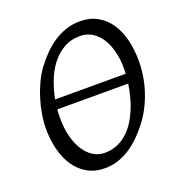

<svg xmlns="http://www.w3.org/2000/svg" viewBox="-120 -729 784 844"><g transform="rotate(-20 272.5 -307.5)"><path d="M457 -369.1Q457 -410.2 448.2 -446.5Q439.5 -482.9 422.4 -510Q405.3 -537.1 380.4 -553Q355.5 -568.8 323.2 -568.8Q279.3 -568.8 245.8 -549.1Q212.4 -529.3 188.2 -497.3Q164.1 -465.3 148.9 -425.3Q133.8 -385.3 126 -344.2H456.1Q456.5 -350.6 456.8 -356.7Q457 -362.8 457 -369.1ZM252 -48.8Q283.2 -48.8 308.8 -59.3Q334.5 -69.8 355.2 -87.9Q376 -106 392.1 -130.4Q408.2 -154.8 420.2 -182.9Q432.1 -210.9 439.7 -240.7Q447.3 -270.5 451.7 -299.8H120.1Q119.1 -289.1 118.7 -279.3Q118.2 -269.5 118.2 -259.8Q118.2 -214.4 127.7 -175.5Q137.2 -136.7 154.8 -108.6Q172.4 -80.6 197 -64.7Q221.7 -48.8 252 -48.8ZM529.8 -377.9Q529.8 -343.3 524.2 -307.6Q518.6 -272 507.1 -237.3Q495.6 -202.6 478.8 -170.2Q461.9 -137.7 439.9 -109.9Q419.4 -83.5 396.2 -60.8Q373 -38.1 346.9 -21.2Q320.8 -4.4 291.7 5.4Q262.7 15.1 230 15.1Q183.1 15.1 148.2 -4.9Q113.3 -24.9 90.1 -59.3Q66.9 -93.8 55.4 -139.6Q43.9 -185.5 43.9 -236.8Q43.9 -267.6 49.6 -302Q55.2 -336.4 65.7 -370.8Q76.2 -405.3 91.3 -437.7Q106.4 -470.2 126 -497.1Q146.5 -524.4 170.2 -548.6Q193.8 -572.8 220.9 -590.8Q248 -608.9 278.8 -619.4Q309.6 -629.9 344.2 -629.9Q392.1 -629.9 427.2 -609.9Q462.4 -589.8 485.1 -555.4Q507.8 -521 518.8 -475.1Q529.8 -429.2 529.8 -377.9Z"/></g></svg>

Font: GentiumAlt
Style: Italic
Weight: 400
Italic angle: -7°
Designer: J. Victor Gaultney
Version: Version 1.02; 2005; OFL release